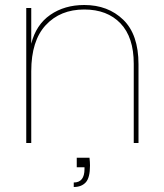

<svg xmlns="http://www.w3.org/2000/svg" viewBox="-20 -572 654 768"><path d="M287 59H338Q340 77 340 90Q340 139 323 157.5Q306 176 275 176V158Q318 158 318 104V97H287ZM515 0V-317Q515 -423 462 -478.5Q409 -534 317 -534Q221 -534 163 -471.5Q105 -409 105 -287V0H85V-540H105V-397Q124 -473 181 -512.5Q238 -552 317 -552Q412 -552 473 -493Q534 -434 534 -315V0Z"/></svg>

Font: SVN-Poppins Thin
Style: Regular
Weight: 100
Designer: Ninad Kale (Devanagari), Jonny Pinhorn (Latin)
Foundry: Indian Type Foundry
Version: Version 3.002 2017